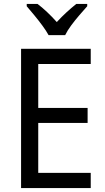

<svg xmlns="http://www.w3.org/2000/svg" viewBox="-20 -964 540 984"><path d="M445 0H88V-714H445V-636H176V-411H429V-334H176V-78H445ZM229 -784Q217 -806 197.5 -832.5Q178 -859 156.5 -885Q135 -911 117 -932V-944H172Q195 -927 221 -902.5Q247 -878 271 -851Q297 -879 321 -901Q345 -923 371 -944H427V-932Q410 -913 387.5 -887Q365 -861 345 -834Q325 -807 314 -784Z"/></svg>

Font: Noto Sans Gurmukhi UI SemiCondensed
Style: Regular
Weight: 400
Width: 4
Designer: Jelle Bosma - Monotype Design Team
Foundry: Monotype Imaging Inc.
Version: Version 2.004; ttfautohint (v1.8.4.7-5d5b)